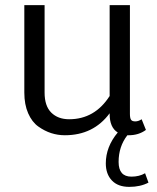

<svg xmlns="http://www.w3.org/2000/svg" viewBox="-20 -520 615 750"><path d="M550 -12.5Q521.7 8.3 483.3 8.3H477.5Q443.3 52.5 443.3 112.5Q443.3 170 493.3 170Q524.2 170 546.7 156.7L560 193.3Q528.3 210 485 210Q440.8 210 417.1 185Q393.3 160 393.3 118.3Q393.3 53.3 440 -2.5Q408.3 -21.7 408.3 -75V-77.5Q345 8.3 233.3 8.3Q205.8 8.3 180 0Q154.2 -8.3 129.6 -25.8Q105 -43.3 90 -77.5Q75 -111.7 75 -158.3V-500H154.2V-158.3Q154.2 -105.8 180.4 -80Q206.7 -54.2 250 -54.2Q350 -54.2 408.3 -145V-500H487.5V-75Q487.5 -59.2 491.7 -52.5Q495.8 -45.8 508.3 -45.8Q520.8 -45.8 533.3 -54.2Z"/></svg>

Font: BoonBaan
Style: Regular
Weight: 400
Designer: Sungsit Sawaiwan
Foundry: FontUni
Version: Version 2.0